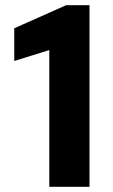

<svg xmlns="http://www.w3.org/2000/svg" viewBox="-20 -720 434 740"><path d="M170 0V-527L35 -485V-611L235 -700H325V0Z"/></svg>

Font: DM Sans 12pt Black
Style: Regular
Weight: 900
Version: Version 4.004;gftools[0.9.30]